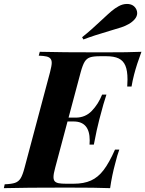

<svg xmlns="http://www.w3.org/2000/svg" viewBox="-63 -977 754 997"><path d="M0 0ZM468.3 -876Q499.5 -905.3 516.6 -919.7Q533.7 -934.1 553.2 -944.8Q574.2 -956.5 596.2 -956.5Q630.4 -956.5 644.5 -929.2Q649.4 -919.4 649.4 -909.2Q649.4 -892.6 637 -877.7Q624.5 -862.8 604.5 -851.6Q587.4 -841.8 566.7 -835Q545.9 -828.1 508.8 -817.4Q421.9 -792 370.1 -772L363.3 -783.7Q410.2 -820.8 468.3 -876ZM671.4 -708Q647 -642.6 633.3 -589.8Q625 -557.6 620.1 -527.8H597.7Q599.1 -547.9 599.1 -564.5Q599.1 -609.9 588.1 -636Q577.1 -662.1 553.2 -673.6Q529.3 -685.1 488.3 -685.1H457Q421.9 -685.1 404.5 -679.2Q387.2 -673.3 376.7 -656.5Q366.2 -639.6 356 -602.1L293 -366.2H330.1Q379.9 -366.2 413.6 -401.1Q447.3 -436 467.3 -485.8H489.7Q473.6 -437.5 459 -379.9L452.6 -356Q440.4 -310.5 424.3 -226.1H401.9Q402.8 -240.7 402.8 -248Q402.8 -346.2 319.3 -346.2H287.6L223.6 -106Q214.8 -74.7 214.8 -57.6Q214.8 -43 221.4 -35.6Q228 -28.3 241.9 -25.6Q255.9 -22.9 281.2 -22.9H318.4Q372.6 -22.9 409.4 -39.6Q446.3 -56.2 475.1 -94Q503.9 -131.8 534.2 -200.2H556.6Q545.9 -171.9 535.2 -127.9Q518.6 -67.4 508.8 0Q440.9 -2.9 281.7 -2.9Q65.4 -2.9 -43 0L-38.6 -20Q-2.4 -21.5 15.6 -27.8Q33.7 -34.2 44.2 -51.3Q54.7 -68.4 64.5 -106L196.8 -602.1Q205.6 -636.2 205.6 -650.4Q205.6 -665 198.7 -672.9Q191.9 -680.7 178 -683.8Q164.1 -687 138.2 -688L143.6 -708Q251.5 -705.1 467.8 -705.1Q609.9 -705.1 671.4 -708Z"/></svg>

Font: TypoPRO Playfair Display
Style: Bold Italic
Weight: 700
Italic angle: -14.9847°
Designer: Claus Eggers Sørensen
Foundry: Claus Eggers Sørensen
Version: Version 1.004;PS 001.004;hotconv 1.0.70;makeotf.lib2.5.58329